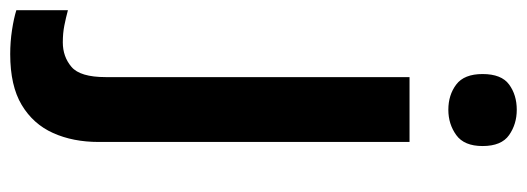

<svg xmlns="http://www.w3.org/2000/svg" viewBox="-401 -444 1032 376"><g transform="rotate(90 115.0 -256.0)"><path d="M33 240Q9 240 -14 236.5Q-37 233 -53 228V127Q-38 131 -23 134Q-8 137 10 137Q38 137 58 120Q78 103 78 53V-542H205V67Q205 117 187.5 156Q170 195 132.5 217.5Q95 240 33 240ZM142 -618Q113 -618 92.5 -633.5Q72 -649 72 -685Q72 -722 92.5 -737Q113 -752 142 -752Q170 -752 191.5 -737Q213 -722 213 -685Q213 -649 191.5 -633.5Q170 -618 142 -618Z"/></g></svg>

Font: Noto Sans Symbols SemiBold
Style: Regular
Weight: 600
Version: Version 2.002